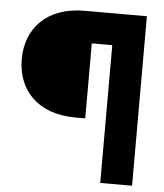

<svg xmlns="http://www.w3.org/2000/svg" viewBox="-52 -774 701 821"><g transform="rotate(5 298.0 -364.0)"><path d="M408.7 0H545.4V-727.5H278.3C115.2 -727.5 28.3 -629.4 28.3 -499C28.3 -366.7 115.2 -269.5 278.3 -269.5H320.8V-591.3H408.7Z"/></g></svg>

Font: Raveo ExtraBold
Style: Regular
Weight: 800
Designer: Jakub Foglar, Rasmus Andersson (Inter)
Foundry: Jakubfoglar.com
Version: Version 1.100;Glyphs 3.2.3 (3260)